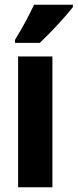

<svg xmlns="http://www.w3.org/2000/svg" viewBox="-20 -786 326 806"><path d="M286 -756V-766H123C102 -722 76 -672 43 -619V-606H147C195 -651 259 -721 286 -756ZM200 0V-549H56V0Z"/></svg>

Font: Noto Sans Gurmukhi UI ExtraCondensed ExtraBold
Style: Regular
Weight: 800
Width: 2
Designer: Jelle Bosma - Monotype Design Team
Foundry: Monotype Imaging Inc.
Version: Version 2.004